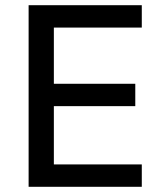

<svg xmlns="http://www.w3.org/2000/svg" viewBox="-20 -718 628 738"><path d="M90 0V-698H525V-612H187V-396H500V-310H187V-86H525V0Z"/></svg>

Font: IBM Plex Sans Arabic Text
Style: Regular
Weight: 450
Designer: Mike Abbink, Paul van der Laan, Pieter van Rosmalen, Wael Morcos, Khajak Apelian
Foundry: Bold Monday
Version: Version 1.2